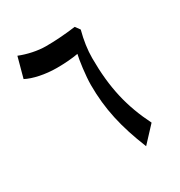

<svg xmlns="http://www.w3.org/2000/svg" viewBox="-144 -824 743 791"><g transform="rotate(-30 227.5 -428.0)"><path d="M324 -134 392 -207C338 -315 313 -417 313 -559C313 -598 319 -640 331 -685L315 -707C262 -700 214 -697 173 -697C134 -697 88 -707 51 -722L25 -626C57 -609 112 -597 167 -597C207 -597 241 -600 269 -605C263 -582 253 -509 253 -466C253 -352 275 -255 324 -134Z"/></g></svg>

Font: Noto Naskh Arabic UI Medium
Style: Regular
Weight: 500
Designer: Monotype Design Team, David Williams, Mohamad Dakak and Nizar Qandah
Foundry: Monotype Imaging Inc.
Version: Version 2.014